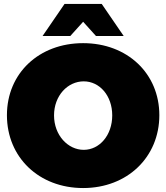

<svg xmlns="http://www.w3.org/2000/svg" viewBox="-20 -934 840 970"><path d="M400 -824 465 -752H605L494 -914H306L195 -752H335ZM400 -716C177 -716 15 -564 15 -352C15 -139 177 16 400 16C623 16 785 -140 785 -352C785 -563 623 -716 400 -716ZM403 -177C323 -177 253 -251 253 -351C253 -451 322 -523 403 -523C483 -523 547 -451 547 -351C547 -251 483 -177 403 -177Z"/></svg>

Font: Montserrat-Arabic Black
Style: Regular
Weight: 900
Designer: Mohamed Gaber
Foundry: Kief Type Foundry
Version: Version 5.008;PS 005.008;hotconv 1.0.88;makeotf.lib2.5.64775